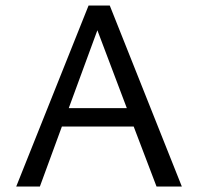

<svg xmlns="http://www.w3.org/2000/svg" viewBox="-20 -678 720 698"><path d="M549 0 466 -218H205L125 0H39L302 -658H379L641 0ZM230 -285H441L334 -568Z"/></svg>

Font: EauTestText Medium
Style: Regular
Weight: 500
Designer: Christian Thalmann (Catharsis Fonts)
Version: Version 0.001;PS 000.001;hotconv 1.0.88;makeotf.lib2.5.64775